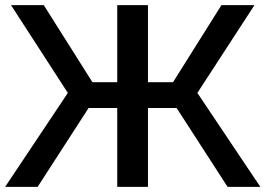

<svg xmlns="http://www.w3.org/2000/svg" viewBox="-23 -730 1037 750"><path d="M242 -367 20 -710H148L338 -409H435V-710H555V-409H653L842 -710H971L748 -367L994 0H866L667 -308H555V0H435V-308H323L124 0H-3Z"/></svg>

Font: IngvarSans
Style: Regular
Weight: 600
Version: Version 3.000